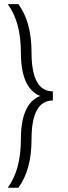

<svg xmlns="http://www.w3.org/2000/svg" viewBox="-20 -718 328 924"><path d="M68.4 -698.2Q131.8 -612.3 131.8 -464.8Q131.8 -278.3 234.4 -278.3V-234.4Q131.8 -234.4 131.8 -47.9Q131.8 99.6 68.4 185.5H17.1Q80.6 99.6 80.6 -47.9Q80.6 -219.7 173.3 -256.3Q80.6 -293 80.6 -464.8Q80.6 -612.3 17.1 -698.2Z"/></svg>

Font: Voltera Light
Style: Light
Weight: 300
Designer: Bernd Montag
Version: Version 1.301